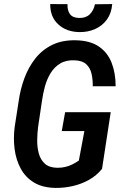

<svg xmlns="http://www.w3.org/2000/svg" viewBox="-20 -920 610 950"><path d="M527.8 -364.7 484.9 -84.5Q457.5 -50.8 419.7 -29.8Q381.8 -8.8 339.4 0.7Q296.9 10.3 254.9 9.8Q190.4 8.8 147.9 -17.1Q105.5 -43 82.3 -86.2Q59.1 -129.4 52.2 -182.9Q45.4 -236.3 52.7 -292.5L72.3 -418.9Q80.6 -478.5 100.8 -533.2Q121.1 -587.9 155 -630.9Q189 -673.8 238.5 -698Q288.1 -722.2 355.5 -720.7Q425.8 -719.2 469 -689.9Q512.2 -660.6 532.2 -609.6Q552.2 -558.6 552.2 -493.2H439Q439.5 -526.4 432.9 -555.2Q426.3 -584 407 -602.1Q387.7 -620.1 349.6 -621.6Q306.6 -623.5 277.6 -605.7Q248.5 -587.9 230.2 -557.9Q211.9 -527.8 202.1 -491.5Q192.4 -455.1 187.5 -419.9L168.5 -292Q164.6 -261.7 164.1 -227.1Q163.6 -192.4 171.9 -161.1Q180.2 -129.9 201.9 -110.1Q223.6 -90.3 264.2 -89.8Q285.2 -89.8 303 -94Q320.8 -98.1 337.2 -106.2Q353.5 -114.3 370.1 -125.5L397.5 -271.5H285.6L302.2 -364.7ZM449.7 -898.9 535.2 -899.9Q531.7 -855 509.3 -823.7Q486.8 -792.5 450.7 -776.4Q414.6 -760.3 371.1 -761.2Q308.1 -762.7 268.1 -799.6Q228 -836.4 228.5 -899.9L314 -899.4Q312.5 -869.6 325.9 -850.6Q339.4 -831.5 372.6 -831.1Q405.3 -830.6 424.6 -849.6Q443.8 -868.7 449.7 -898.9Z"/></svg>

Font: Roboto Condensed Medium
Style: Italic
Weight: 500
Italic angle: -12°
Designer: Christian Robertson
Foundry: Google
Version: Version 3.0; 2020